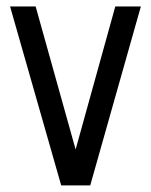

<svg xmlns="http://www.w3.org/2000/svg" viewBox="-20 -562 458 582"><path d="M165.5 0 10.5 -542.5H88L218 -77.5H200.5L329.5 -542.5H407L253.5 0Z"/></svg>

Font: Mohave Light
Style: Regular
Weight: 400
Version: Version 2.003